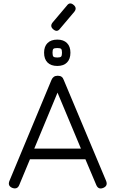

<svg xmlns="http://www.w3.org/2000/svg" viewBox="-20 -1094 670 1115"><path d="M289 -924Q268 -942 286 -964L368 -1061Q385 -1085 408 -1065Q429 -1047 411 -1025L329 -928Q312 -904 289 -924ZM313 -711Q276 -711 256 -731Q236 -751 236 -788Q236 -824 256 -844Q276 -864 313 -864Q349 -864 369 -844Q389 -824 389 -788Q389 -751 369 -731Q349 -711 313 -711ZM313 -815Q295 -815 290 -810Q285 -805 285 -788Q285 -770 290.5 -765Q296 -760 313 -760Q330 -760 335 -765.5Q340 -771 340 -788Q340 -805 335 -810Q330 -815 313 -815ZM92 -20Q81 8 51 -3Q23 -15 35 -44L279 -630Q289 -654 314 -654H317Q342 -654 350 -630L596 -44Q608 -15 580 -3Q551 9 539 -20L476 -169H154ZM314 -556 179 -231H450Z"/></svg>

Font: Jura Medium
Style: Regular
Weight: 500
Designer: Daniel Johnson, Alexei Vanyashin
Foundry: Daniel Johnson
Version: Version 5.103